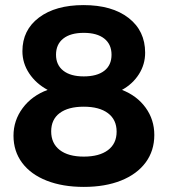

<svg xmlns="http://www.w3.org/2000/svg" viewBox="-20 -727 672 754"><path d="M550 -520Q550 -474 525.5 -435.5Q501 -397 459 -374Q518 -351 552 -304Q586 -257 586 -197Q586 -135 552 -89Q518 -43 455.5 -18Q393 7 309 7Q226 7 163.5 -17.5Q101 -42 67 -87.5Q33 -133 33 -194Q33 -254 69 -302.5Q105 -351 167 -374Q121 -399 94.5 -439Q68 -479 68 -526Q68 -609 133 -658Q198 -707 308 -707Q420 -707 485 -656.5Q550 -606 550 -520ZM200 -512Q200 -472 228.5 -449.5Q257 -427 309 -427Q361 -427 389.5 -449Q418 -471 418 -512Q418 -553 389.5 -575.5Q361 -598 309 -598Q257 -598 228.5 -575.5Q200 -553 200 -512ZM181 -211Q181 -164 214.5 -138Q248 -112 309 -112Q370 -112 404 -137.5Q438 -163 438 -210Q438 -257 404 -282.5Q370 -308 309 -308Q248 -308 214.5 -283Q181 -258 181 -211Z"/></svg>

Font: Montserrat SemiBold
Style: Regular
Weight: 600
Designer: Julieta Ulanovsky
Foundry: Julieta Ulanovsky
Version: Version 6.001